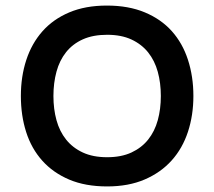

<svg xmlns="http://www.w3.org/2000/svg" viewBox="-20 -660 770 690"><path d="M675 -315Q675 -246 655.5 -186.5Q636 -127 597 -83.5Q558 -40 500 -15Q442 10 365 10Q287 10 229 -14.5Q171 -39 132 -82.5Q93 -126 74 -185.5Q55 -245 55 -315Q55 -385 74.5 -444.5Q94 -504 132.5 -547.5Q171 -591 229 -615.5Q287 -640 364 -640Q442 -640 500.5 -615.5Q559 -591 597.5 -548Q636 -505 655.5 -445Q675 -385 675 -315ZM558 -315Q558 -362 547 -402Q536 -442 512.5 -471.5Q489 -501 452.5 -518Q416 -535 365 -535Q314 -535 277.5 -518.5Q241 -502 217.5 -472.5Q194 -443 183 -402.5Q172 -362 172 -315Q172 -268 183 -228Q194 -188 217.5 -158.5Q241 -129 277.5 -112Q314 -95 365 -95Q416 -95 452.5 -112Q489 -129 512.5 -158.5Q536 -188 547 -228Q558 -268 558 -315Z"/></svg>

Font: Sinkin Sans 500 Medium
Style: 500 Medium
Weight: 500
Designer: Keith Bates
Foundry: K-Type
Version: Sinkin Sans (version 1.0)  by Keith Bates   •   © 2014   www